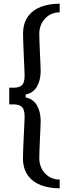

<svg xmlns="http://www.w3.org/2000/svg" viewBox="-20 -820 374 1041"><path d="M303.5 201Q246.5 201 201.5 183.8Q156.5 166.5 130.5 130.2Q104.5 94 104.5 36Q104.5 21 105.8 -11.5Q107 -44 108.8 -81Q110.5 -118 112 -147.8Q113.5 -177.5 113.5 -187.5Q113.5 -228 97.8 -241Q82 -254 55.5 -254H30V-344.5H55.5Q82 -344.5 97.8 -357.2Q113.5 -370 113.5 -411Q113.5 -420.5 112 -450.2Q110.5 -480 109 -517.2Q107.5 -554.5 106.2 -587.2Q105 -620 105 -635.5Q105 -693 130.8 -729.2Q156.5 -765.5 201.5 -782.8Q246.5 -800 303.5 -800V-753Q256 -753 224.5 -719.5Q193 -686 193 -635.5Q193 -622 194 -594.2Q195 -566.5 196.5 -534.8Q198 -503 199.2 -475.8Q200.5 -448.5 200.5 -435.5Q200.5 -384.5 180 -349.8Q159.5 -315 119.5 -308V-291.5Q159.5 -284 180 -249.2Q200.5 -214.5 200.5 -164Q200.5 -151 199.2 -123.8Q198 -96.5 196.5 -64.5Q195 -32.5 194 -4.8Q193 23 193 36Q193 87 224.5 120.2Q256 153.5 303.5 153.5Z"/></svg>

Font: Big Shoulders Stencil Text Medium
Style: Regular
Weight: 500
Designer: Patric King
Foundry: XO Type Co
Version: Version 1.000